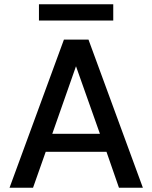

<svg xmlns="http://www.w3.org/2000/svg" viewBox="-20 -887 719 907"><path d="M25 0 282 -700H398L655 0H542L483 -170H196L136 0ZM227 -255H452L339 -574ZM164 -790V-867H515V-790Z"/></svg>

Font: Rethink Sans Medium
Style: Regular
Weight: 500
Designer: The Rethink Sans project authors (Hans Thiessen). DM Sans designed by Colophon Foundry.
Foundry: Rethink Communications LLC
Version: Version 1.001